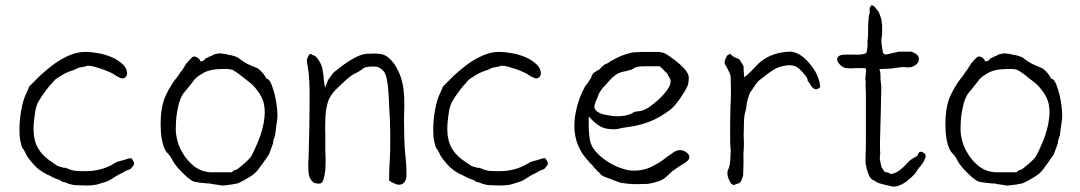

<svg xmlns="http://www.w3.org/2000/svg" viewBox="-20 -674 3993 710"><path d="M406 -396Q404 -397 403 -398Q398 -402 384 -408Q371 -414 356 -419Q340 -424 327 -428Q313 -431 305 -431H304H303Q298 -428 279 -425Q272 -424 266 -422V-421Q261 -419 255 -416Q238 -411 221 -403Q210 -397 190 -384Q181 -378 172 -366Q162 -356 152 -342.5Q142 -329 133 -316Q125 -303 119 -293V-292Q115 -283 112 -271Q110 -260 108 -246Q106 -233 105 -220Q104 -207 104 -199V-198Q104 -156 120 -127Q137 -97 173 -74Q190 -62 192 -61Q199 -58 204 -57L217 -53L218 -54Q223 -54 229 -51Q247 -43 262 -42Q277 -41 296 -41Q326 -41 352 -48Q379 -55 403 -70Q413 -76 418 -77Q437 -82 438.5 -82.5Q440 -83 442 -83.5Q444 -84 449 -86Q453 -88 464 -89Q467 -89 471 -82Q476 -74 476 -70Q476 -64 471 -59Q464 -50 462 -49L447 -43Q442 -41 438 -38Q435 -36 433 -35Q421 -30 410 -23Q399 -16 386 -8Q376 -2 336 9H337Q337 9 336 9Q322 11 320 11Q313 11 301 12L266 11L252 10Q237 7 235 6Q222 0 215 -1Q209 -2 207 -4Q202 -9 196 -10Q184 -14 174 -19Q164 -25 154 -29Q125 -43 107 -63Q80 -92 73 -111Q70 -116 68 -120Q65 -123 64 -125Q62 -130 60 -133Q59 -137 58 -142Q54 -157 53 -168Q52 -180 52 -195Q52 -229 58 -263Q65 -305 77 -328Q82 -340 83 -342Q87 -349 87 -353Q108 -374 130 -396Q155 -419 181 -438Q208 -457 238 -470Q270 -483 299 -482Q316 -482 342 -477.5Q368 -473 392 -463Q416 -453 433 -437Q450 -422 450 -402Q450 -395 445 -389.5Q440 -384 432 -384Q427 -384 417 -390L410 -393L408 -395Z M925 -129Q937 -155 943 -173Q951 -197 955 -219Q959 -242 959 -258Q959 -286 951 -306Q943 -325 931 -340Q918 -358 901 -371Q892 -378 883 -385Q874 -392 864 -400Q850 -410 841 -415Q832 -419 814 -419Q776 -419 757 -414Q737 -409 722 -398Q703 -387 694 -373Q690 -367 667 -339Q667 -339 666 -338H665V-337L661 -332Q657 -328 653 -320Q646 -308 642 -292.5Q638 -277 635 -260Q632 -243 631 -226.5Q630 -210 630 -197Q630 -176 636.5 -152Q643 -128 657 -106Q670 -84 689 -67Q705 -51 730 -42Q737 -40 743 -39L756 -37H757H836H838L839 -39Q847 -46 850 -45.5Q853 -45 861 -51Q869 -57 883 -69Q899 -83 906 -92Q914 -103 925 -129ZM967 -92Q951 -68 945 -61Q932 -42 925 -36Q921 -32 907 -22Q897 -16 887 -10Q882 -7 872 -2Q860 3 859 4Q837 9 815 11Q800 13 797 12V11Q796 11 789 10L761 6Q761 5 761 5V6Q761 6 761 6V5Q756 5 743 4Q734 3 724 2H723Q714 1 704 -1Q696 -2 692 -5H691Q682 -11 673 -18Q662 -28 652 -38Q642 -48 633 -59Q622 -73 621 -76Q616 -86 612 -92Q609 -98 600 -107H601H600Q592 -115 587 -128Q582 -140 579 -156Q576 -171 575 -186Q574 -201 574 -213Q574 -242 577 -263Q580 -285 586 -304Q593 -323 604 -343Q620 -371 632 -385Q643 -399 643 -400L648 -408Q653 -412 659 -423Q666 -435 669 -439Q682 -455 686 -457V-458Q690 -462 693 -464Q696 -465 700 -465Q702 -465 706 -463H707Q719 -455 719 -452Q719 -448 722 -447Q726 -447 728 -448L731 -449L732 -450H733L741 -458Q741 -458 745 -460Q754 -465 763 -468Q772 -474 776 -474Q792 -476 792 -478Q793 -475 795 -477L796 -476H798L816 -474Q819 -474 820 -472H821Q837 -470 845 -467Q859 -463 864 -458Q867 -455 884 -444Q894 -438 905 -433Q926 -424 927 -424Q928 -424 935 -420Q940 -416 945 -411Q949 -407 954 -401Q958 -396 963 -387L964 -385L965 -383H967L968 -382H970Q979 -376 985 -359Q992 -341 997 -319Q1002 -297 1004 -277Q1006 -256 1006 -245Q1006 -233 1002 -210Q999 -191 997 -172Q994 -168 994 -163Q993 -160 991 -156V-155Q990 -152 990 -146Q990 -143 988 -139Q976 -107 975 -104Q974 -103 967 -92ZM776 -474Q776 -475 776 -475Z M1419 -6Q1419 -41 1420 -59L1422 -94Q1423 -111 1423 -147V-183Q1423 -207 1422 -228Q1421 -250 1419 -282Q1418 -313 1416 -339Q1414 -365 1410 -383Q1406 -401 1400 -409Q1396 -415 1384 -423Q1378 -428 1359 -428Q1333 -428 1323 -421Q1310 -410 1294 -403Q1276 -394 1257 -376Q1239 -359 1220 -341Q1198 -317 1192 -295Q1183 -262 1183 -231Q1182 -196 1183 -166Q1183 -136 1183 -111Q1183 -107 1184 -94Q1184 -82 1184 -75Q1184 -61 1183 -47Q1181 -26 1176 -9Q1171 5 1161 5Q1144 5 1137 -1Q1130 -7 1126 -16Q1122 -24 1121 -36Q1120 -48 1120 -60Q1120 -67 1120 -73Q1121 -80 1121 -86Q1123 -147 1124 -208.5Q1125 -270 1125 -332Q1125 -350 1124 -368Q1122 -402 1121 -407Q1120 -416 1118 -428Q1115 -442 1115 -446Q1115 -452 1115 -454Q1116 -456 1119 -464Q1120 -469 1124 -472Q1126 -475 1130 -475Q1133 -472 1136 -470H1139L1141 -469Q1151 -465 1161 -447Q1169 -435 1172 -421Q1174 -409 1176 -396Q1177 -381 1179 -368L1182 -350L1189 -367Q1192 -378 1199 -386Q1206 -396 1211 -403Q1216 -408 1228 -417Q1240 -427 1254 -437Q1268 -447 1283 -455.5Q1298 -464 1305 -467Q1319 -473 1334 -475Q1349 -476 1364 -476Q1394 -476 1408 -467Q1423 -458 1439 -436Q1455 -411 1463 -386Q1471 -360 1473 -335Q1475 -316 1475 -296Q1475 -289 1475 -273Q1474 -255 1474 -225Q1474 -201 1475 -163.5Q1476 -126 1480 -89Q1483 -64 1483 -38Q1483 -30 1483 -21Q1482 -13 1479 -6Q1476 1 1470 5Q1462 10 1452 9Q1448 9 1433 2Q1429 1 1426 -2Q1419 -6 1419 -6ZM1470 5ZM1211 -403Z M1936 -396Q1934 -397 1933 -398Q1928 -402 1914 -408Q1901 -414 1886 -419Q1870 -424 1857 -428Q1843 -431 1835 -431H1834H1833Q1828 -428 1809 -425Q1802 -424 1796 -422V-421Q1791 -419 1785 -416Q1768 -411 1751 -403Q1740 -397 1720 -384Q1711 -378 1702 -366Q1692 -356 1682 -342.5Q1672 -329 1663 -316Q1655 -303 1649 -293V-292Q1645 -283 1642 -271Q1640 -260 1638 -246Q1636 -233 1635 -220Q1634 -207 1634 -199V-198Q1634 -156 1650 -127Q1667 -97 1703 -74Q1720 -62 1722 -61Q1729 -58 1734 -57L1747 -53L1748 -54Q1753 -54 1759 -51Q1777 -43 1792 -42Q1807 -41 1826 -41Q1856 -41 1882 -48Q1909 -55 1933 -70Q1943 -76 1948 -77Q1967 -82 1968.5 -82.5Q1970 -83 1972 -83.5Q1974 -84 1979 -86Q1983 -88 1994 -89Q1997 -89 2001 -82Q2006 -74 2006 -70Q2006 -64 2001 -59Q1994 -50 1992 -49L1977 -43Q1972 -41 1968 -38Q1965 -36 1963 -35Q1951 -30 1940 -23Q1929 -16 1916 -8Q1906 -2 1866 9H1867Q1867 9 1866 9Q1852 11 1850 11Q1843 11 1831 12L1796 11L1782 10Q1767 7 1765 6Q1752 0 1745 -1Q1739 -2 1737 -4Q1732 -9 1726 -10Q1714 -14 1704 -19Q1694 -25 1684 -29Q1655 -43 1637 -63Q1610 -92 1603 -111Q1600 -116 1598 -120Q1595 -123 1594 -125Q1592 -130 1590 -133Q1589 -137 1588 -142Q1584 -157 1583 -168Q1582 -180 1582 -195Q1582 -229 1588 -263Q1595 -305 1607 -328Q1612 -340 1613 -342Q1617 -349 1617 -353Q1638 -374 1660 -396Q1685 -419 1711 -438Q1738 -457 1768 -470Q1800 -483 1829 -482Q1846 -482 1872 -477.5Q1898 -473 1922 -463Q1946 -453 1963 -437Q1980 -422 1980 -402Q1980 -395 1975 -389.5Q1970 -384 1962 -384Q1957 -384 1947 -390L1940 -393L1938 -395Z M2173 -60Q2171 -63 2165 -68Q2163 -71 2161 -72Q2160 -73 2159 -74V-75Q2104 -131 2104 -208Q2104 -242 2113.5 -278.5Q2123 -315 2139 -346H2140Q2141 -351 2144 -355.5Q2147 -360 2150 -363L2151 -364L2163 -382Q2166 -386 2167 -390Q2169 -394 2171 -399Q2173 -402 2175.5 -404.5Q2178 -407 2182 -408L2183 -409H2185V-411V-413H2187H2188H2189Q2191 -414 2193 -415Q2197 -417 2200 -421Q2203 -425 2207 -428Q2211 -431 2215 -435Q2227 -439 2235 -446Q2258 -459 2276 -467Q2294 -474 2314 -479Q2325 -481 2334 -481Q2343 -481 2354 -482H2403Q2409 -482 2417 -482Q2424 -481 2433 -479Q2440 -477 2453 -468Q2466 -459 2480 -448Q2494 -437 2506 -425Q2517 -414 2519 -408L2520 -407Q2527 -398 2527 -387Q2527 -365 2521 -353Q2515 -340 2503 -322Q2498 -314 2493.5 -307.5Q2489 -301 2483 -294Q2478 -287 2473 -281.5Q2468 -276 2461 -270Q2424 -242 2389 -227Q2354 -212 2308 -205L2281 -201Q2264 -196 2251 -196Q2220 -196 2203 -205Q2185 -214 2166 -234L2161 -239L2157 -244V-237V-231V-208Q2157 -192 2159 -175Q2160 -158 2165 -143Q2172 -124 2190 -106Q2208 -88 2230.5 -74Q2253 -60 2277 -52Q2302 -43 2324 -43Q2358 -43 2384 -55Q2410 -67 2431 -82Q2441 -90 2450 -96.5Q2459 -103 2467 -108Q2480 -119 2496 -119Q2506 -119 2518 -111Q2529 -103 2529 -93V-90Q2527 -83 2522 -79Q2515 -73 2509 -69H2508Q2497 -62 2485.5 -54.5Q2474 -47 2464 -39Q2456 -32 2450 -26L2439 -16Q2432 -11 2425 -7.5Q2418 -4 2410 -2H2409Q2392 4 2375 6Q2357 7 2337 7Q2317 7 2303 5.5Q2289 4 2275 2L2248 -8Q2234 -13 2214 -21Q2212 -21 2211 -22Q2210 -23 2208 -24V-25H2207Q2203 -27 2202 -28L2201 -29V-30Q2197 -35 2193 -38Q2189 -41 2186 -45Q2183 -49 2179 -52Q2176 -55 2173 -60ZM2190 -315Q2188 -310 2183 -299Q2178 -286 2178 -280Q2178 -269 2189 -261Q2198 -255 2210 -251H2211Q2225 -248 2239 -246Q2253 -244 2261 -244Q2271 -244 2288 -246Q2305 -249 2313 -253H2314Q2324 -260 2329 -261Q2334 -262 2344 -263Q2359 -264 2379 -277Q2398 -290 2416 -306.5Q2434 -323 2447 -341Q2460 -359 2460 -374Q2460 -380 2455 -388Q2451 -396 2446 -404L2444 -405V-406Q2440 -407 2439 -410Q2436 -414 2433 -416V-417Q2428 -421 2426 -423L2421 -427V-428L2420 -429H2419H2418H2362Q2354 -429 2346 -428Q2330 -427 2320 -419Q2317 -417 2315 -416Q2314 -416 2314 -416Q2312 -416 2309 -415L2295 -411Q2283 -409 2274 -406Q2265 -403 2258 -398Q2251 -393 2244 -387Q2237 -380 2229 -371Q2221 -362 2217 -357Q2211 -352 2206 -346V-345Q2203 -340 2199 -335Q2194 -328 2190 -315Z M2701 7Q2697 10 2695 10Q2682 11 2672 -19Q2670 -26 2670 -32Q2670 -44 2674 -50Q2679 -59 2681 -89Q2683 -118 2681 -131Q2680 -142 2680 -163V-214Q2680 -245 2681 -273Q2683 -302 2683 -341Q2682 -380 2682 -387Q2682 -396 2678 -404Q2675 -410 2671 -418.5Q2667 -427 2661 -436Q2658 -442 2661 -452Q2666 -464 2668 -467Q2670 -470 2674 -472Q2677 -473 2680 -475Q2693 -462 2704 -459Q2714 -457 2717 -450Q2723 -441 2727 -434Q2730 -430 2730 -426Q2729 -419 2731 -402L2732 -388L2743 -397Q2756 -408 2775 -429Q2820 -479 2898 -483Q2936 -484 2973 -440Q3010 -397 3013 -352Q3006 -344 2997 -344Q2988 -344 2980 -356Q2977 -360 2976 -362Q2974 -368 2968 -373Q2966 -376 2966 -381Q2964 -391 2936 -419Q2918 -436 2889 -432Q2862 -429 2842 -417Q2824 -406 2793 -381Q2784 -376 2769 -354Q2756 -334 2753 -331L2752 -330V-328Q2743 -304 2741 -288Q2740 -273 2737 -263Q2732 -250 2731 -223Q2731 -197 2730 -178Q2731 -159 2731 -142.5Q2731 -126 2729 -105Q2730 -84 2729 -56L2728 -24Q2727 -23 2725.5 -17.5Q2724 -12 2721 -6Q2718 0 2714 3Q2707 5 2701 7Z M3200 -651 3201 -654Q3201 -654 3204 -654Q3210 -654 3216 -647Q3219 -644 3220 -642Q3222 -638 3227 -633Q3231 -629 3235 -615Q3239 -605 3240 -598L3242 -578V-546Q3237 -525 3241 -504Q3243 -490 3244 -486V-485Q3244 -478 3249 -475Q3253 -471 3259 -473L3304 -483Q3328 -483 3350 -483V-482V-483Q3379 -473 3378 -455Q3377 -438 3358 -429Q3347 -424 3336 -425Q3320 -427 3308 -425L3279 -421Q3261 -419 3238 -419L3232 -418L3234 -412Q3236 -406 3236 -395Q3236 -383 3236 -381L3239 -353L3237 -258Q3234 -162 3234 -146Q3234 -111 3235 -107Q3235 -104 3234 -96Q3233 -85 3234 -82Q3235 -80 3236 -73Q3237 -65 3240 -57V-56L3250 -40Q3252 -37 3263 -36L3266 -35Q3270 -31 3276 -31Q3301 -33 3335 -71Q3345 -82 3352 -86Q3356 -88 3361 -91Q3365 -94 3367 -95Q3371 -97 3373 -99L3374 -100V-101Q3377 -113 3385 -113Q3390 -113 3397 -108Q3403 -104 3403 -98Q3403 -90 3397 -79Q3390 -67 3386 -62Q3381 -57 3378 -53Q3375 -49 3373 -46Q3370 -43 3368 -38L3362 -30Q3316 18 3282 16Q3277 15 3251 9Q3225 3 3221 -1Q3218 -4 3209 -8Q3203 -10 3200 -15Q3195 -21 3192.5 -27.5Q3190 -34 3186 -46Q3183 -59 3181 -69Q3180 -79 3181 -99Q3182 -119 3182 -153V-331Q3180 -363 3181 -367L3182 -368L3180 -380Q3181 -402 3183 -413V-414L3180 -422H3139Q3134 -422 3132 -421L3111 -422Q3100 -422 3087 -434Q3075 -446 3076 -455Q3076 -472 3107 -472Q3114 -472 3117 -472H3146Q3154 -471 3167 -473Q3176 -474 3181 -477Q3187 -480 3185 -487Q3185 -488 3186 -489Q3187 -492 3187 -497Q3187 -500 3188 -502Q3188 -503 3188 -514V-524L3190 -542Q3190 -602 3194 -621Q3195 -622 3196 -622Q3196 -634 3196 -643V-646H3197Z M3827 -129Q3839 -155 3845 -173Q3853 -197 3857 -219Q3861 -242 3861 -258Q3861 -286 3853 -306Q3845 -325 3833 -340Q3820 -358 3803 -371Q3794 -378 3785 -385Q3776 -392 3766 -400Q3752 -410 3743 -415Q3734 -419 3716 -419Q3678 -419 3659 -414Q3639 -409 3624 -398Q3605 -387 3596 -373Q3592 -367 3569 -339Q3569 -339 3568 -338H3567V-337L3563 -332Q3559 -328 3555 -320Q3548 -308 3544 -292.5Q3540 -277 3537 -260Q3534 -243 3533 -226.5Q3532 -210 3532 -197Q3532 -176 3538.5 -152Q3545 -128 3559 -106Q3572 -84 3591 -67Q3607 -51 3632 -42Q3639 -40 3645 -39L3658 -37H3659H3738H3740L3741 -39Q3749 -46 3752 -45.5Q3755 -45 3763 -51Q3771 -57 3785 -69Q3801 -83 3808 -92Q3816 -103 3827 -129ZM3869 -92Q3853 -68 3847 -61Q3834 -42 3827 -36Q3823 -32 3809 -22Q3799 -16 3789 -10Q3784 -7 3774 -2Q3762 3 3761 4Q3739 9 3717 11Q3702 13 3699 12V11Q3698 11 3691 10L3663 6Q3663 5 3663 5V6Q3663 6 3663 6V5Q3658 5 3645 4Q3636 3 3626 2H3625Q3616 1 3606 -1Q3598 -2 3594 -5H3593Q3584 -11 3575 -18Q3564 -28 3554 -38Q3544 -48 3535 -59Q3524 -73 3523 -76Q3518 -86 3514 -92Q3511 -98 3502 -107H3503H3502Q3494 -115 3489 -128Q3484 -140 3481 -156Q3478 -171 3477 -186Q3476 -201 3476 -213Q3476 -242 3479 -263Q3482 -285 3488 -304Q3495 -323 3506 -343Q3522 -371 3534 -385Q3545 -399 3545 -400L3550 -408Q3555 -412 3561 -423Q3568 -435 3571 -439Q3584 -455 3588 -457V-458Q3592 -462 3595 -464Q3598 -465 3602 -465Q3604 -465 3608 -463H3609Q3621 -455 3621 -452Q3621 -448 3624 -447Q3628 -447 3630 -448L3633 -449L3634 -450H3635L3643 -458Q3643 -458 3647 -460Q3656 -465 3665 -468Q3674 -474 3678 -474Q3694 -476 3694 -478Q3695 -475 3697 -477L3698 -476H3700L3718 -474Q3721 -474 3722 -472H3723Q3739 -470 3747 -467Q3761 -463 3766 -458Q3769 -455 3786 -444Q3796 -438 3807 -433Q3828 -424 3829 -424Q3830 -424 3837 -420Q3842 -416 3847 -411Q3851 -407 3856 -401Q3860 -396 3865 -387L3866 -385L3867 -383H3869L3870 -382H3872Q3881 -376 3887 -359Q3894 -341 3899 -319Q3904 -297 3906 -277Q3908 -256 3908 -245Q3908 -233 3904 -210Q3901 -191 3899 -172Q3896 -168 3896 -163Q3895 -160 3893 -156V-155Q3892 -152 3892 -146Q3892 -143 3890 -139Q3878 -107 3877 -104Q3876 -103 3869 -92ZM3678 -474Q3678 -475 3678 -475Z"/></svg>

Font: ToneOZ-Pinyin-Tsuipita-TC
Style: Regular
Weight: 400
Designer: ÂÆ£ÂøóÂáåJeffrey Xuan(jeffreyx@gmail.com, ToneOZ.com) ÈòøÂù§(cjkFonts)
Foundry: ToneOZ
Version: Version 0.24071